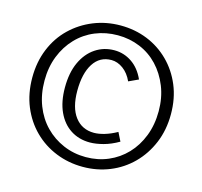

<svg xmlns="http://www.w3.org/2000/svg" viewBox="-112 -908 1091 1036"><g transform="rotate(15 433.5 -390.0)"><path d="M436 5Q356 5 285.5 -23.5Q215 -52 162 -104.5Q109 -157 79 -229.5Q49 -302 49 -391Q49 -478 79 -551Q109 -624 163 -676Q217 -728 287.5 -756.5Q358 -785 438 -785Q518 -785 587.5 -757Q657 -729 710 -676.5Q763 -624 793 -552Q823 -480 823 -392Q823 -304 792.5 -231Q762 -158 709 -105Q656 -52 586 -23.5Q516 5 436 5ZM439 -132Q378 -132 331.5 -162Q285 -192 259 -248.5Q233 -305 233 -384Q233 -467 260 -525.5Q287 -584 334 -615.5Q381 -647 440 -647Q493 -647 537.5 -617Q582 -587 608 -529L554 -504Q535 -546 503.5 -569Q472 -592 438 -592Q373 -592 337.5 -536.5Q302 -481 302 -384Q302 -290 341 -239Q380 -188 447 -188Q473 -188 505.5 -197.5Q538 -207 574 -227L598 -179Q555 -154 513.5 -143Q472 -132 439 -132ZM438 -50Q505 -50 562.5 -74.5Q620 -99 663 -144Q706 -189 730.5 -252Q755 -315 755 -391Q755 -466 730 -528.5Q705 -591 662 -636.5Q619 -682 561 -706Q503 -730 437 -730Q370 -730 311.5 -706Q253 -682 209.5 -636.5Q166 -591 141.5 -529Q117 -467 117 -392Q117 -316 141.5 -253Q166 -190 210 -145Q254 -100 312.5 -75Q371 -50 438 -50Z"/></g></svg>

Font: Yaldevi ExtraLight
Style: Regular
Weight: 400
Version: Version 1.100